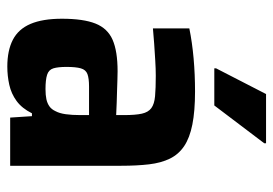

<svg xmlns="http://www.w3.org/2000/svg" viewBox="-134 -624 765 538"><g transform="rotate(90 249.0 -354.5)"><path d="M166 8Q121 8 91 -7.5Q61 -23 46.5 -57Q32 -91 32 -145Q32 -205 45.5 -239Q59 -273 91 -287Q123 -301 179 -301Q189 -301 203 -300.5Q217 -300 233.5 -299.5Q250 -299 267.5 -298.5Q285 -298 302 -297V-319Q302 -351 298 -369Q294 -387 282.5 -395.5Q271 -404 249 -406Q227 -408 192 -408Q172 -408 148.5 -406.5Q125 -405 102 -403.5Q79 -402 59 -400V-502Q98 -510 143 -514Q188 -518 236 -518Q291 -518 328.5 -510.5Q366 -503 389 -487.5Q412 -472 424 -447.5Q436 -423 440 -389Q444 -355 444 -311V0H309L305 -61H297Q283 -33 262.5 -18Q242 -3 217 2.5Q192 8 166 8ZM229 -99Q246 -99 257.5 -101.5Q269 -104 277.5 -110Q286 -116 291 -127Q297 -138 299.5 -155.5Q302 -173 302 -197V-221H222Q199 -221 187 -216.5Q175 -212 171 -198Q167 -184 167 -158Q167 -134 171 -121Q175 -108 189 -103.5Q203 -99 229 -99ZM171 -572V-577L243 -717H381V-712L275 -572Z"/></g></svg>

Font: Saira SemiCondensed
Style: Bold
Weight: 700
Width: 4
Designer: Hector Gatti with collaboration of the Omnibus-Type team
Foundry: Omnibus-Type
Version: Version 1.101